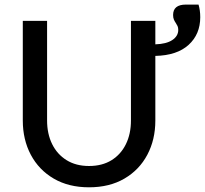

<svg xmlns="http://www.w3.org/2000/svg" viewBox="-20 -809 894 838"><path d="M368.5 8.5Q279.5 8.5 214.5 -29.5Q149.5 -67.5 114.5 -133.5Q79.5 -199.5 79.5 -283V-718H185.5V-283.5Q185.5 -225 207.5 -180.2Q229.5 -135.5 270.5 -110Q311.5 -84.5 368.5 -84.5Q426 -84.5 466.8 -109.8Q507.5 -135 529.5 -179.8Q551.5 -224.5 551.5 -283V-718H658V-615.5Q706 -617 732 -634.2Q758 -651.5 758 -678.5Q758 -688.5 754.8 -695.5Q751.5 -702.5 747 -709Q742.5 -715.5 739 -723.5Q735.5 -731.5 735.5 -743.5Q735.5 -789 791.5 -789H846.5Q854 -764 854 -734Q854 -659.5 803.2 -613.2Q752.5 -567 658 -565V-283Q658 -199.5 623 -133.5Q588 -67.5 523 -29.5Q458 8.5 368.5 8.5Z"/></svg>

Font: Verano Sans Medium
Style: Regular
Weight: 500
Designer: Lukasz Dziedzic with Adam Twardoch and Botio Nikoltchev
Foundry: tyPoland Lukasz Dziedzic
Version: Version 3.001;December 28, 2019;FontCreator 12.0.0.2547 64-b